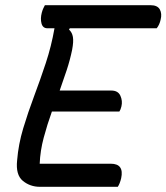

<svg xmlns="http://www.w3.org/2000/svg" viewBox="-20 -720 641 740"><path d="M134 0Q96 0 68 -23Q40 -46 46 -102Q51 -164 69.5 -225.5Q88 -287 111.5 -349.5Q135 -412 156.5 -477Q178 -542 190 -611H163Q145 -611 140 -629.5Q135 -648 141 -671Q144 -682 147 -688Q150 -694 153 -700H560Q587 -700 596 -683.5Q605 -667 599 -644Q595 -625 584 -611H249L246 -606Q258 -595 261 -577.5Q264 -560 258 -528Q250 -489 237 -449.5Q224 -410 210 -371H409Q435 -371 444 -351Q453 -331 448 -310Q445 -297 440 -290H180Q162 -240 148.5 -189.5Q135 -139 133 -89H407Q459 -89 447 -33Q442 -12 434 0Z"/></svg>

Font: Recursive Sn Csl St
Style: Italic
Weight: 400
Italic angle: -15°
Version: Version 1.079;hotconv 1.0.112;makeotfexe 2.5.65598; ttfautoh